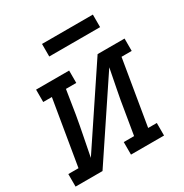

<svg xmlns="http://www.w3.org/2000/svg" viewBox="-176 -849 941 981"><g transform="rotate(-30 295.0 -358.5)"><path d="M-10 0V-74H50L114 -457H63V-530H258V-457H197L175 -318Q165 -260 153.5 -203Q142 -146 131 -88L426 -530H585V-457H525L461 -74H512V0H317V-74H378L401 -212Q410 -270 421.5 -327Q433 -384 444 -442L149 0ZM206 -643V-717H506V-643Z"/></g></svg>

Font: Iosevka Slab Extended Oblique
Style: Regular
Weight: 400
Width: 7
Italic angle: -9°
Monospace: yes
Designer: Belleve Invis
Foundry: Belleve Invis
Version: Version 11.1.0; ttfautohint (v1.8.3)